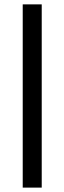

<svg xmlns="http://www.w3.org/2000/svg" viewBox="-20 -731 294 883"><path d="M84.5 131.8V-710.9H171.9V131.8Z"/></svg>

Font: Heebo ExtraBold
Style: Regular
Weight: 800
Designer: Oded Ezer
Foundry: Meir Sadan
Version: Version 2.001; ttfautohint (v1.5.14-ce02) -l 8 -r 50 -G 200 